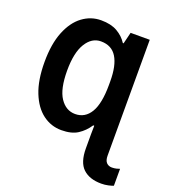

<svg xmlns="http://www.w3.org/2000/svg" viewBox="-169 -846 1066 1207"><g transform="rotate(20 364.5 -242.5)"><path d="M299 -725Q365 -725 407.5 -700.5Q450 -676 475 -637H480L499 -714H627V61Q627 93 641 107.5Q655 122 677 122Q693 122 707.5 118.5Q722 115 729 112V225Q718 230 695.5 235Q673 240 649 240Q570 240 526.5 199Q483 158 483 64V25Q483 -7 483 -31Q483 -55 484 -87H477Q448 -43 407 -16.5Q366 10 298 10Q229 10 173.5 -31.5Q118 -73 85.5 -154.5Q53 -236 53 -357Q53 -478 86 -560Q119 -642 175 -683.5Q231 -725 299 -725ZM343 -600Q282 -600 243.5 -537.5Q205 -475 205 -355Q205 -232 244 -173.5Q283 -115 345 -115Q411 -115 447 -175Q483 -235 483 -360V-384Q483 -489 449 -544.5Q415 -600 343 -600Z"/></g></svg>

Font: Noto Sans SemiCondensed
Style: Bold
Weight: 700
Width: 4
Designer: Monotype Design Team
Foundry: Monotype Imaging Inc.
Version: Version 2.013; ttfautohint (v1.8.4.7-5d5b)